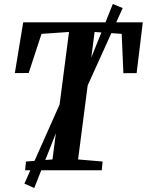

<svg xmlns="http://www.w3.org/2000/svg" viewBox="-20 -855 737 964"><path d="M106 0 110.5 -44 243.5 -54.5 326.5 -694.5 188.5 -685 124 -488.5 54.5 -488 96.5 -743H697L666 -488L599.5 -487.5L591 -685L455 -694.5L372 -54.5L495 -44L491 0ZM102.5 67 304.5 -387 377 -413.5 546.5 -835 596 -814.5 407.5 -398 334.5 -373.5 152 89Z"/></svg>

Font: Merriweather 36pt SemiBold
Style: Italic
Weight: 600
Italic angle: -7.8°
Version: Version 2.101